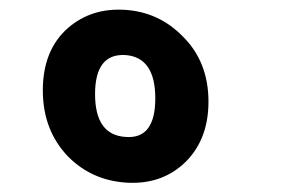

<svg xmlns="http://www.w3.org/2000/svg" viewBox="-20 -791 614 408"><path d="M125 -458Q71 -514 71 -599Q71 -685 125 -732Q175 -775 247 -770Q318 -765 368 -714Q423 -660 423 -575Q423 -490 368 -441Q319 -398 247 -403Q175 -408 125 -458ZM310 -582Q310 -669 247 -674Q182 -678 182 -591Q182 -504 247 -500Q310 -495 310 -582Z"/></svg>

Font: Xiangcui Wave Sans Xiangcui Wave Sans
Style: Regular
Weight: 800
Width: 3
Version: Version 0.920;March 28, 2024;FontCreator 14.0.0.2814 64-bit